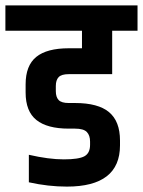

<svg xmlns="http://www.w3.org/2000/svg" viewBox="-54 -683 530 712"><path d="M391 -162V-144Q391 9 194 9Q125 9 53 -7V-109Q127 -92 182.5 -92Q238 -92 259 -103.5Q280 -115 280 -146V-158Q280 -181 268 -193.5Q256 -206 224 -206H201Q121 -206 81 -238Q41 -270 41 -340V-370Q41 -440 80.5 -472Q120 -504 201 -504H250V-569H-34V-663H456V-569H362V-408H201Q174 -408 163.5 -397Q153 -386 153 -364V-345Q153 -323 163.5 -312Q174 -301 201 -301H224Q310 -301 350.5 -267Q391 -233 391 -162Z"/></svg>

Font: Khand SemiBold
Style: Regular
Weight: 600
Designer: Devanagari: Sanchit Sawaria, Jyotish Sonowal; Latin: Satya Rajpurohit
Foundry: Indian Type Foundry
Version: Version 1.101;PS 1.0;hotconv 1.0.78;makeotf.lib2.5.61930; tt